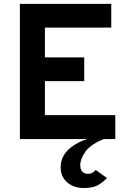

<svg xmlns="http://www.w3.org/2000/svg" viewBox="-20 -720 664 994"><path d="M83 0V-700H556V-577H212.5V-423H416V-300H212.5V-124H577V0ZM415.5 253.5Q361.5 253.5 327.8 224Q294 194.5 294 146Q294 95.5 330.5 58.2Q367 21 431 0H517.5Q449 27.5 422.2 65.2Q395.5 103 395.5 135Q395.5 159 407 169.5Q418.5 180 434 180Q448 180 458.5 174Q469 168 475.5 160L533.5 201.5Q519.5 218 491.8 235.8Q464 253.5 415.5 253.5Z"/></svg>

Font: Overpass
Style: Bold
Weight: 700
Designer: Delve Withrington, Dave Bailey, Thomas Jockin
Foundry: Delve Fonts LLC
Version: Version 4.000; ttfautohint (v1.8.3)